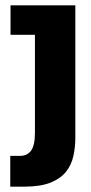

<svg xmlns="http://www.w3.org/2000/svg" viewBox="-20 -520 340 720"><path d="M18.5 180V64.5H55Q82.5 64.5 96.8 44.5Q111 24.5 111 -21.5V-389.5H19.5V-500H262.5V-3.5Q262.5 32 255.2 65Q248 98 227.8 123.8Q207.5 149.5 169.5 164.8Q131.5 180 70 180Z"/></svg>

Font: Trispace Condensed
Style: Bold
Weight: 700
Width: 3
Designer: Tyler Finck
Foundry: Etcetera Type Company
Version: Version 1.210; ttfautohint (v1.8.3)